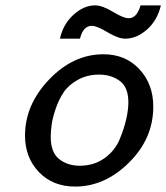

<svg xmlns="http://www.w3.org/2000/svg" viewBox="-20 -687 619 715"><path d="M73.2 -182.1Q73.2 -297.4 163.1 -391.1Q252.9 -484.9 365.2 -484.9Q447.3 -484.9 499 -429.4Q550.8 -374 550.8 -290Q550.8 -170.9 460.4 -81.5Q370.1 7.8 259.8 7.8Q176.8 7.8 125 -46.1Q73.2 -100.1 73.2 -182.1ZM168.9 -178.2Q168.9 -119.1 200.4 -94.5Q231.9 -69.8 276.9 -69.8Q330.1 -69.8 369.1 -97.9Q408.2 -126 425.5 -168Q442.9 -210 450.4 -244.4Q458 -278.8 458 -306.2Q458 -362.3 426 -385.7Q394 -409.2 349.1 -409.2Q305.2 -409.2 270.5 -390.1Q235.8 -371.1 217.5 -344Q199.2 -316.9 187.5 -282.5Q175.8 -248 172.4 -223.1Q168.9 -198.2 168.9 -178.2ZM203.1 -543Q215.3 -597.2 253.7 -632.1Q292 -667 334 -667Q360.8 -667 400.4 -643.1Q439.9 -619.1 459 -619.1Q468.8 -619.1 476.8 -624Q484.9 -628.9 489.5 -636Q494.1 -643.1 497.1 -649.4Q500 -655.8 502 -662.1L502.9 -667H579.1Q565.9 -610.8 527.3 -576.9Q488.8 -543 446.8 -543Q419.9 -543 380.4 -566.9Q340.8 -590.8 321.8 -590.8Q289.6 -590.8 277.8 -543Z"/></svg>

Font: CMU Bright
Style: SemiBoldOblique
Weight: 600
Italic angle: -12°
Version: Version 0.7.0